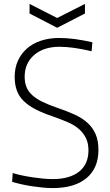

<svg xmlns="http://www.w3.org/2000/svg" viewBox="-20 -949 562 981"><path d="M249 12Q226 12 200 9.5Q174 7 146.5 3Q119 -1 92 -7Q65 -13 42 -20L45 -65Q67 -58 93.5 -52.5Q120 -47 147 -43Q174 -39 200 -36.5Q226 -34 249 -34Q336 -34 384 -72Q432 -110 432 -181Q432 -217 419 -243.5Q406 -270 383 -290Q360 -310 326.5 -324.5Q293 -339 253 -353Q199 -371 161.5 -390.5Q124 -410 100 -434Q76 -458 65.5 -488Q55 -518 55 -557Q55 -602 71.5 -638.5Q88 -675 117.5 -701Q147 -727 189 -741Q231 -755 282 -755Q320 -755 362 -749.5Q404 -744 452 -733L448 -687Q354 -710 284 -710Q203 -710 154.5 -668Q106 -626 106 -557Q106 -528 115 -505Q124 -482 144 -463.5Q164 -445 196.5 -429Q229 -413 276 -397Q323 -381 361.5 -363.5Q400 -346 427 -321.5Q454 -297 468.5 -263.5Q483 -230 483 -183Q483 -90 422 -39Q361 12 249 12ZM131 -929 272 -857 414 -929V-880L272 -807L131 -880Z"/></svg>

Font: Encode Sans Narrow
Style: ExtraLight
Weight: 200
Designer: Pablo Impallari, Andres Torresi
Foundry: Pablo Impallari, Andres Torresi
Version: Version 1.000; ttfautohint (v1.00) -l 8 -r 50 -G 200 -x 14 -